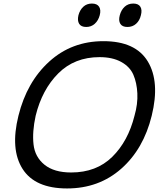

<svg xmlns="http://www.w3.org/2000/svg" viewBox="-20 -1052 900 1082"><path d="M738 -400Q757 -466 754 -526Q751 -586 731.5 -631Q712 -676 663 -703Q614 -730 541 -730Q400 -730 308.5 -638.5Q217 -547 181 -400Q161 -309 169 -238Q177 -167 231 -123.5Q285 -80 381 -80Q523 -80 612.5 -168Q702 -256 738 -400ZM835 -400Q789 -212 663 -101Q537 10 358 10Q177 10 107 -100.5Q37 -211 84 -400Q131 -590 257.5 -705Q384 -820 563 -820Q744 -820 813 -705.5Q882 -591 835 -400ZM466 -900Q437 -900 426 -918Q415 -936 422 -966Q430 -996 449.5 -1014Q469 -1032 498 -1032Q527 -1032 538.5 -1014Q550 -996 542 -966Q534 -936 514 -918Q494 -900 466 -900ZM774 -966Q767 -936 747 -918Q727 -900 698 -900Q669 -900 658 -918Q647 -936 655 -966Q663 -996 682.5 -1014Q702 -1032 731 -1032Q760 -1032 771 -1014Q782 -996 774 -966Z"/></svg>

Font: Sinkin Sans 400 Italic
Style: Italic
Weight: 400
Italic angle: -112°
Designer: Keith Bates
Foundry: K-Type
Version: Sinkin Sans (version 1.0)  by Keith Bates   •   © 2014   www